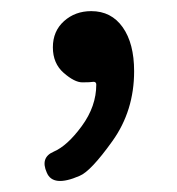

<svg xmlns="http://www.w3.org/2000/svg" viewBox="-20 -147 318 345"><path d="M123 169Q75 190 64 163Q52 136 76.5 125.5Q101 115 127 79.5Q153 44 153 5Q153 0 148 0Q142 1 128 1Q114 1 94.5 -16Q75 -33 75 -62Q75 -91 95 -109Q115 -127 144 -127Q180 -127 200.5 -98Q221 -69 221 -19Q221 52 182 106.5Q143 161 123 169Z"/></svg>

Font: Resource Han Rounded JP
Style: Regular
Weight: 400
Designer: Cyano Hao (round all glyphs); Ryoko NISHIZUKA 西塚涼子 (kana, bopomofo & ideographs); Paul D. Hunt (Latin, Greek & Cyrillic)
Foundry: Cyano Hao
Version: 0.990